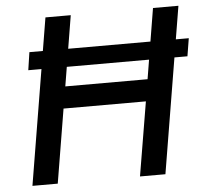

<svg xmlns="http://www.w3.org/2000/svg" viewBox="-52 -783 896 838"><g transform="rotate(-5 396.0 -364.0)"><path d="M792.5 -582.5 779.8 -504.4H82.5L94.2 -582.5ZM56.6 0 177.2 -727.5H288.1L237.3 -419.9H597.7L648.4 -727.5H759.8L639.2 0H527.8L582 -324.2H221.2L167.5 0Z"/></g></svg>

Font: Inter 16pt Medium
Style: Italic
Weight: 500
Italic angle: -9.3988°
Version: Version 4.001;git-66647c0bb